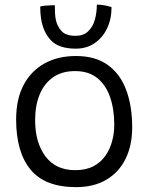

<svg xmlns="http://www.w3.org/2000/svg" viewBox="-20 -772 626 809"><path d="M300.5 16.5Q170 16.5 109 -57Q48 -130.5 48 -268.5Q48 -354.5 79.5 -414Q111 -473.5 167.8 -504.8Q224.5 -536 300 -536Q382 -536 434.2 -498.2Q486.5 -460.5 511.8 -392.8Q537 -325 537 -235.5Q537 -159 508.8 -102.2Q480.5 -45.5 427.8 -14.5Q375 16.5 300.5 16.5ZM297 -55Q342 -55 373.5 -71.5Q405 -88 424.2 -115.8Q443.5 -143.5 452.5 -177.5Q461.5 -211.5 461.5 -246Q461.5 -311.5 443.8 -362.8Q426 -414 389.8 -443.2Q353.5 -472.5 296 -472.5Q241 -472.5 203.5 -446.2Q166 -420 147 -373.5Q128 -327 128 -265.5Q128 -172 171.2 -113.5Q214.5 -55 297 -55ZM450 -742Q450 -691.5 431 -652Q412 -612.5 378.2 -589.8Q344.5 -567 299.5 -567Q228.5 -567 195.2 -601.5Q162 -636 153 -693.5Q149.5 -715.5 149.5 -744.5Q158.5 -747 169.2 -748Q180 -749 191 -749.5Q202 -750 211 -750Q211 -733 211.8 -717.2Q212.5 -701.5 215.5 -687.5Q221 -661.5 239.2 -641.2Q257.5 -621 298.5 -621Q331.5 -621 351.2 -639.8Q371 -658.5 379.5 -688.5Q388 -718.5 388 -752.5Q406 -752.5 423 -749Q440 -745.5 450 -742Z"/></svg>

Font: Grandstander Thin Light
Style: Regular
Weight: 300
Version: Version 1.200